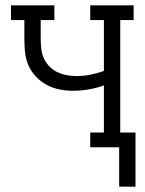

<svg xmlns="http://www.w3.org/2000/svg" viewBox="-20 -550 540 717"><path d="M425 147V0H317V-55H368V-231Q340 -221 311 -216Q282 -211 253 -211Q228 -211 202.5 -216Q177 -221 154.5 -233Q132 -245 114.5 -263.5Q97 -282 86.5 -305.5Q76 -329 73.5 -354.5Q71 -380 71 -406V-475H21V-530H183V-475H132V-406Q132 -387 134 -368.5Q136 -350 143.5 -333Q151 -316 164 -302.5Q177 -289 193.5 -281Q210 -273 228.5 -269.5Q247 -266 266 -266Q292 -266 317.5 -271Q343 -276 368 -285V-475H317V-530H479V-475H429V-55H486V147Z"/></svg>

Font: Iosevka Slab Light
Style: Regular
Weight: 300
Monospace: yes
Designer: Belleve Invis
Foundry: Belleve Invis
Version: Version 11.1.0; ttfautohint (v1.8.3)